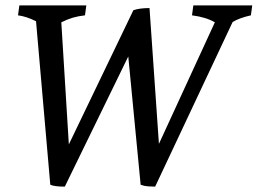

<svg xmlns="http://www.w3.org/2000/svg" viewBox="-20 -687 958 714"><path d="M167 0 114 -608Q78 -626 47 -630L52 -667H301L296 -630Q270 -627 250 -621Q230 -615 208 -604L236 -150L476 -649Q499 -657 536 -657L571 -152L779 -604Q747 -623 694 -630L699 -667H918L913 -630Q869 -620 845 -605L557 7Q544 7 530 6Q516 5 503 0L457 -477L221 7Q182 7 167 0Z"/></svg>

Font: Caladea
Style: Italic
Weight: 400
Italic angle: -9°
Designer: Carolina Giovagnoli and Andres Torresi
Foundry: Carolina Giovagnoli & Andres Torresi
Version: Version 1.001